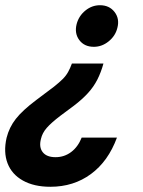

<svg xmlns="http://www.w3.org/2000/svg" viewBox="-51 -530 548 735"><path d="M345 -286.7Q335.8 -253.3 321.7 -225.4Q307.5 -197.5 285.8 -173.8Q264.2 -150 232.5 -125.8L180 -86.7Q145 -60 127.9 -40.4Q110.8 -20.8 105.8 1.7Q97.5 33.3 112.5 52.5Q127.5 71.7 161.7 71.7Q195 71.7 221.2 52.1Q247.5 32.5 261.7 -3.3H396.7Q363.3 87.5 297.1 136.2Q230.8 185 141.7 185Q79.2 185 36.7 161.2Q-5.8 137.5 -22.1 95Q-38.3 52.5 -25.8 -2.5Q-15.8 -42.5 9.6 -75Q35 -107.5 88.3 -147.5L155.8 -198.3Q176.7 -215 189.2 -227.5Q201.7 -240 209.6 -254.2Q217.5 -268.3 224.2 -286.7ZM331.7 -510Q367.5 -510 387.5 -484.2Q407.5 -458.3 398.3 -423.3Q390.8 -392.5 365 -371.7Q339.2 -350.8 308.3 -350.8Q271.7 -350.8 252.5 -376.7Q233.3 -402.5 242.5 -438.3Q250.8 -469.2 275.8 -489.6Q300.8 -510 331.7 -510Z"/></svg>

Font: Funnel Sans Light
Style: Bold Italic
Weight: 700
Italic angle: -14.036°
Version: Version 1.000